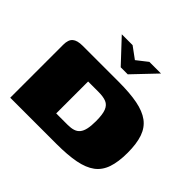

<svg xmlns="http://www.w3.org/2000/svg" viewBox="-156 -826 1004 1004"><g transform="rotate(45 346.5 -323.5)"><path d="M213 -647H293L357 -600L417 -647H503L383 -521H331ZM673 -230Q673 -163 657.5 -118Q642 -73 607.5 -47.5Q573 -22 516.5 -11Q460 0 377 0Q319 0 271.5 0Q224 0 183.5 0Q143 0 106.5 0Q70 0 35 0V-392Q35 -429 53 -444.5Q71 -460 111 -460Q144 -460 177.5 -460Q211 -460 244 -460Q277 -460 310.5 -460Q344 -460 377 -460Q460 -460 516.5 -449Q573 -438 607.5 -412.5Q642 -387 657.5 -342.5Q673 -298 673 -230ZM263 -112Q274 -112 284.5 -112Q295 -112 305.5 -112Q316 -112 327 -112Q338 -112 348 -112Q372 -112 389.5 -117.5Q407 -123 418 -136.5Q429 -150 434 -173Q439 -196 439 -230Q439 -280 429 -305Q419 -330 397.5 -339Q376 -348 339 -348Q327 -348 314 -348Q301 -348 288.5 -348Q276 -348 263 -348Q263 -341 263 -333.5Q263 -326 263 -318Z"/></g></svg>

Font: Genos Thin Black
Style: Regular
Weight: 900
Version: Version 1.010